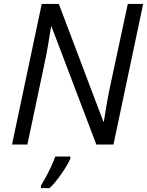

<svg xmlns="http://www.w3.org/2000/svg" viewBox="-20 -734 747 975"><path d="M41 0 191.9 -713.9H278.8L504.9 -116.2H507.3Q512.7 -152.3 522 -206.3Q531.2 -260.3 542 -308.6L628.9 -713.9H707L556.2 0H469.2L241.7 -599.1H239.3Q234.4 -566.4 224.9 -510Q215.3 -453.6 203.6 -400.4L119.1 0ZM188 221.2V208.5Q198.7 191.4 212.9 165.3Q227.1 139.2 240 111.1Q252.9 83 260.7 61H337.4V70.8Q331.1 87.9 314.2 115Q297.4 142.1 275.9 170.9Q254.4 199.7 232.4 221.2Z"/></svg>

Font: Open Sans
Style: Italic
Weight: 400
Italic angle: -12°
Designer: Monotype Design Team
Foundry: Monotype Imaging Inc.
Version: Version 3.000; ttfautohint (v1.8.4)